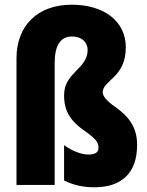

<svg xmlns="http://www.w3.org/2000/svg" viewBox="-20 -785 626 815"><path d="M514 -584C514 -697 419 -765 285 -765C140 -765 50 -677 50 -537V0H212V-517C212 -592 237 -630 285 -630C331 -630 352 -602 352 -573C352 -492 252 -478 252 -381C252 -335 262 -284 333 -234C387 -196 398 -182 398 -157C398 -140 386 -129 356 -129C325 -129 286 -144 252 -169V-19C295 3 340 10 380 10C497 10 562 -51 562 -170C562 -246 526 -291 468 -332C431 -358 416 -378 416 -393C416 -445 514 -455 514 -584Z"/></svg>

Font: Noto Sans Oriya ExtCond Blk
Style: Regular
Weight: 900
Width: 2
Designer: Amélie Bonet and Sol Matas
Foundry: Google LLC
Version: Version 2.006